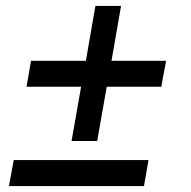

<svg xmlns="http://www.w3.org/2000/svg" viewBox="-20 -616 639 644"><path d="M220 -143H306L338 -325H521L537 -412H354L386 -596H300L268 -412H84L69 -325H252ZM10 8H463L478 -79H26Z"/></svg>

Font: Uncut Sans Medium
Style: Italic
Weight: 500
Italic angle: -10°
Designer: Kasper Nordkvist
Foundry: Uncut Type
Version: Version 1.111;FEAKit 1.0